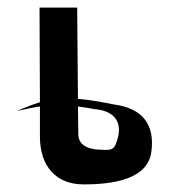

<svg xmlns="http://www.w3.org/2000/svg" viewBox="-20 -485 451 505"><path d="M85 -205V-126C85 -48 127 0 200 0C277 0 368 -13 378 -85C388 -157 355 -200 281 -210C241 -218 211 -223 185 -225L183 -465H84L85 -216C65 -210 47 -203 25 -193C50 -198 68 -203 85 -205ZM185 -205C198 -203 213 -201 229 -198C287 -193 306 -157 284 -105C277 -88 266 -90 232 -92C226 -93 186 -96 186 -132Z"/></svg>

Font: Hussar Tani
Style: Bold
Weight: 700
Foundry: Cannot Into Space Fonts
Version: Version 0.92